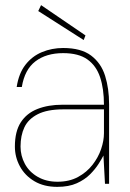

<svg xmlns="http://www.w3.org/2000/svg" viewBox="-20 -716 505 748"><path d="M203 12Q151 12 114 -10Q77 -32 57.5 -68Q38 -104 38 -145Q38 -204 61 -239.5Q84 -275 126 -291.5Q168 -308 223 -308H385Q385 -370 370 -415Q355 -460 320.5 -484.5Q286 -509 226 -509Q160 -509 118 -477Q76 -445 65 -377H45Q53 -430 79 -463.5Q105 -497 143.5 -513Q182 -529 226 -529Q296 -529 335 -499.5Q374 -470 389.5 -420.5Q405 -371 405 -310V0H389L383 -110Q377 -98 364 -77.5Q351 -57 330.5 -36.5Q310 -16 279 -2Q248 12 203 12ZM204 -8Q250 -8 284 -26.5Q318 -45 340.5 -74Q363 -103 374 -135.5Q385 -168 385 -197V-290H227Q164 -290 127 -271Q90 -252 75 -220Q60 -188 60 -145Q60 -109 77 -77.5Q94 -46 127 -27Q160 -8 204 -8ZM306 -560 129 -673 140 -696 313 -578Z"/></svg>

Font: DM Sans 11pt Thin
Style: Regular
Weight: 250
Version: Version 4.004;gftools[0.9.30]